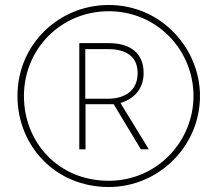

<svg xmlns="http://www.w3.org/2000/svg" viewBox="-20 -742 872 770"><path d="M416 8C617 8 782 -156 782 -357C782 -546 629 -722 416 -722C217 -722 50 -565 50 -357C50 -157 202 8 416 8ZM416 -17C213 -17 76 -172 76 -357C76 -546 225 -697 416 -697C611 -697 756 -540 756 -357C756 -176 611 -17 416 -17ZM298 -143H323V-324H436L545 -143H577L463 -329C516 -345 556 -384 556 -449C556 -533 498 -569 416 -569H298ZM412 -346H322V-545H414C483 -545 532 -517 532 -449C532 -377 479 -346 412 -346Z"/></svg>

Font: Noto Sans Malayalam Thin
Style: Regular
Weight: 100
Designer: Jelle Bosma - Monotype Design Team
Foundry: Monotype Imaging Inc.
Version: Version 2.104